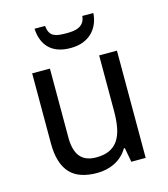

<svg xmlns="http://www.w3.org/2000/svg" viewBox="-112 -829 812 927"><g transform="rotate(-15 294.5 -365.5)"><path d="M432.1 0 418.9 -71.8H414.1Q401.9 -50.8 385 -35.4Q368.2 -20 348.1 -10Q328.1 0 305.7 4.9Q283.2 9.8 259.8 9.8Q215.3 9.8 181.6 -1.5Q147.9 -12.7 125.5 -36.6Q103 -60.5 91.6 -97.7Q80.1 -134.8 80.1 -186V-536.1H168.9V-190.9Q168.9 -127.4 194.8 -95.7Q220.7 -64 274.9 -64Q314.5 -64 341.3 -76.7Q368.2 -89.4 384.5 -114Q400.9 -138.7 408 -174.8Q415 -210.9 415 -257.8V-536.1H503.9V0ZM440.9 -741.2Q439 -711.4 428.2 -686.8Q417.5 -662.1 398.7 -644Q379.9 -626 353.3 -616Q326.7 -606 292 -606Q256.3 -606 229.7 -615.5Q203.1 -625 185.3 -642.8Q167.5 -660.6 158 -685.5Q148.4 -710.4 147 -741.2H199.7Q201.7 -720.2 208.5 -708Q215.3 -695.8 227.1 -689.7Q238.8 -683.6 255.1 -681.9Q271.5 -680.2 293 -680.2Q310.5 -680.2 326.4 -682.4Q342.3 -684.6 354.7 -691.2Q367.2 -697.8 375.5 -709.7Q383.8 -721.7 385.7 -741.2Z"/></g></svg>

Font: WenQuanYi Micro Hei
Style: Regular
Weight: 400
Foundry: Ascender Corporation
Version: Version 0.2.0-beta